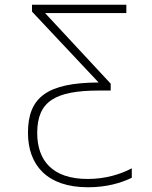

<svg xmlns="http://www.w3.org/2000/svg" viewBox="-20 -550 640 810"><path d="M351 240C430 240 490 222 536 200V160C489 185 425 205 350 205C201 205 137 127 137 11C137 -122 212 -168 398 -168H447V-197L170 -495H513V-530H115V-501L396 -202C181 -201 98 -141 98 10C98 147 179 240 351 240Z"/></svg>

Font: Noto Sans Mono ExtraLight
Style: Regular
Weight: 200
Designer: Monotype Design Team
Foundry: Monotype Imaging Inc.
Version: Version 2.014